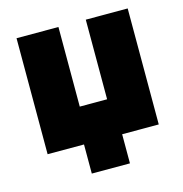

<svg xmlns="http://www.w3.org/2000/svg" viewBox="-99 -617 803 841"><g transform="rotate(-15 302.0 -197.0)"><path d="M215 132H388V0H554V-526H364V-165H240V-526H50V0H215Z"/></g></svg>

Font: Raleway Black
Style: Regular
Weight: 900
Designer: Matt McInerney, Pablo Impallari, Rodrigo Fuenzalida
Foundry: Matt McInerney, Pablo Impallari, Rodrigo Fuenzalida
Version: Version 3.000g; ttfautohint (v1.5) -l 8 -r 28 -G 28 -x 14 -D